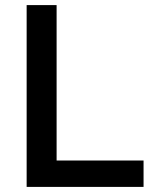

<svg xmlns="http://www.w3.org/2000/svg" viewBox="-20 -733 615 753"><path d="M84.5 0V-713H202V-103.5H543V0Z"/></svg>

Font: Heraclito Medium
Style: Regular
Weight: 500
Designer: Kostas Bartsokas (font) & Cristiano Sobral (main changes)
Foundry: Kostas Bartsokas (font) & Cristiano Sobral (main changes)
Version: Version 1.00;July 8, 2020;FontCreator 13.0.0.2655 64-bit